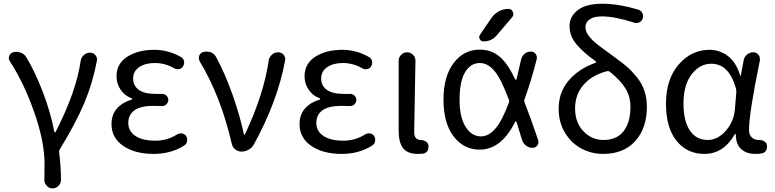

<svg xmlns="http://www.w3.org/2000/svg" viewBox="-20 -829 4236 1050"><path d="M313.5 155.3Q313.5 173.8 299.8 187.5Q286.1 201.2 266.6 201.2Q248 201.2 235.4 186.5Q222.7 173.8 222.7 156.2Q222.7 155.3 222.7 154.3Q223.6 128.9 223.6 66.4Q223.6 -53.7 167.5 -214.4Q111.3 -375 34.2 -493.2Q28.3 -502 28.3 -510.7Q28.3 -516.6 30.3 -522.5Q36.1 -539.1 52.7 -543Q61.5 -545.9 70.3 -545.9Q82 -545.9 92.8 -541Q113.3 -534.2 124 -515.6Q171.9 -436.5 214.4 -325.7Q256.8 -214.8 277.3 -107.4Q278.3 -105.5 280.8 -105.5Q283.2 -105.5 284.2 -107.4Q397.5 -329.1 420.9 -495.1Q423.8 -514.6 438.5 -527.8Q453.1 -541 471.7 -541Q490.2 -541 502 -527.3Q510.7 -516.6 510.7 -503.9Q510.7 -500 509.8 -496.1Q487.3 -376 441.4 -266.6Q395.5 -157.2 306.6 -11.7Q301.8 -2.9 303.7 6.8Q313.5 85.9 313.5 155.3Z M820.3 12.7Q717.8 12.7 653.8 -31.2Q589.8 -75.2 589.8 -150.4Q589.8 -203.1 620.6 -236.8Q651.4 -270.5 700.2 -284.2Q703.1 -285.2 703.1 -287.6Q703.1 -290 701.2 -291Q661.1 -305.7 639.2 -338.9Q617.2 -372.1 617.2 -411.1Q617.2 -481.4 676.3 -519Q735.4 -556.6 824.2 -556.6Q900.4 -556.6 970.7 -516.6Q983.4 -508.8 986.3 -494.1Q989.3 -479.5 981.4 -466.8Q974.6 -454.1 960 -451.2Q945.3 -448.2 933.6 -455.1Q882.8 -484.4 827.1 -484.4Q774.4 -484.4 741.2 -461.9Q708 -439.5 708 -399.4Q708 -360.4 738.8 -337.9Q769.5 -315.4 833 -315.4Q848.6 -315.4 864.3 -315.4Q878.9 -316.4 889.6 -306.6Q900.4 -296.9 900.4 -282.7Q900.4 -268.6 889.6 -258.3Q878.9 -248 864.3 -249Q839.8 -250 816.4 -250Q750 -250 715.8 -226.1Q681.6 -202.1 681.6 -156.7Q681.6 -111.3 720.7 -85.4Q759.8 -59.6 829.1 -59.6Q894.5 -59.6 948.2 -93.8Q960.9 -101.6 975.6 -99.1Q990.2 -96.7 998 -85Q1003.9 -75.2 1003.9 -64.5Q1003.9 -60.5 1002.9 -56.6Q1000 -41 987.3 -33.2Q915 12.7 820.3 12.7Z M1368.2 -39.1Q1358.4 -21.5 1340.3 -10.7Q1322.3 0 1300.8 0Q1281.2 0 1266.1 -12.2Q1251 -24.4 1247.1 -43.9Q1187.5 -302.7 1072.3 -493.2Q1067.4 -502 1067.4 -511.7Q1067.4 -517.6 1069.3 -524.4Q1076.2 -541 1092.8 -544.9Q1100.6 -546.9 1109.4 -546.9Q1121.1 -546.9 1132.8 -543Q1152.3 -535.2 1162.1 -516.6Q1209 -430.7 1250.5 -314.5Q1292 -198.2 1313.5 -95.7Q1314.5 -92.8 1316.9 -92.8Q1319.3 -92.8 1320.3 -95.7Q1422.9 -314.5 1449.2 -497.1Q1452.1 -516.6 1466.8 -529.8Q1481.4 -543 1501 -543Q1519.5 -543 1531.2 -529.3Q1540 -518.6 1540 -504.9Q1540 -502 1539.1 -498Q1498 -274.4 1368.2 -39.1Z M1848.6 12.7Q1746.1 12.7 1682.1 -31.2Q1618.2 -75.2 1618.2 -150.4Q1618.2 -203.1 1648.9 -236.8Q1679.7 -270.5 1728.5 -284.2Q1731.4 -285.2 1731.4 -287.6Q1731.4 -290 1729.5 -291Q1689.5 -305.7 1667.5 -338.9Q1645.5 -372.1 1645.5 -411.1Q1645.5 -481.4 1704.6 -519Q1763.7 -556.6 1852.5 -556.6Q1928.7 -556.6 1999 -516.6Q2011.7 -508.8 2014.6 -494.1Q2017.6 -479.5 2009.8 -466.8Q2002.9 -454.1 1988.3 -451.2Q1973.6 -448.2 1961.9 -455.1Q1911.1 -484.4 1855.5 -484.4Q1802.7 -484.4 1769.5 -461.9Q1736.3 -439.5 1736.3 -399.4Q1736.3 -360.4 1767.1 -337.9Q1797.9 -315.4 1861.3 -315.4Q1877 -315.4 1892.6 -315.4Q1907.2 -316.4 1918 -306.6Q1928.7 -296.9 1928.7 -282.7Q1928.7 -268.6 1918 -258.3Q1907.2 -248 1892.6 -249Q1868.2 -250 1844.7 -250Q1778.3 -250 1744.1 -226.1Q1710 -202.1 1710 -156.7Q1710 -111.3 1749 -85.4Q1788.1 -59.6 1857.4 -59.6Q1922.9 -59.6 1976.6 -93.8Q1989.3 -101.6 2003.9 -99.1Q2018.6 -96.7 2026.4 -85Q2032.2 -75.2 2032.2 -64.5Q2032.2 -60.5 2031.2 -56.6Q2028.3 -41 2015.6 -33.2Q1943.4 12.7 1848.6 12.7Z M2263.7 12.7Q2209 12.7 2184.6 -18.6Q2160.2 -49.8 2160.2 -113.3V-497.1Q2160.2 -515.6 2173.8 -529.3Q2187.5 -543 2206.5 -543Q2225.6 -543 2238.3 -529.3Q2252 -516.6 2252 -498L2245.1 -106.4Q2245.1 -63.5 2282.2 -63.5Q2296.9 -62.5 2308.6 -55.2Q2320.3 -47.9 2323.2 -34.2Q2323.2 -30.3 2323.2 -25.4Q2323.2 -14.6 2318.4 -4.9Q2310.5 7.8 2295.9 10.7Q2281.2 12.7 2263.7 12.7Z M2762.7 -266.6Q2766.6 -275.4 2762.7 -284.2Q2718.8 -401.4 2683.6 -441.4Q2647.5 -484.4 2603.5 -484.4Q2553.7 -484.4 2523.4 -434.1Q2493.2 -383.8 2493.2 -283.2Q2493.2 -187.5 2526.4 -135.3Q2559.6 -83 2610.4 -83Q2651.4 -83 2688.5 -125Q2724.6 -166 2762.7 -266.6ZM2668 -731.4Q2683.6 -753.9 2708 -767.1Q2732.4 -780.3 2760.7 -780.3Q2777.3 -780.3 2784.7 -764.2Q2792 -748 2781.2 -735.4L2697.3 -636.7Q2668.9 -602.5 2624 -602.5Q2610.4 -602.5 2603.5 -615.2Q2596.7 -627.9 2605.5 -639.6ZM2830.1 -504.9Q2835 -523.4 2849.6 -535.2Q2864.3 -546.9 2882.8 -546.9Q2899.4 -546.9 2909.2 -534.2Q2918.9 -521.5 2915 -504.9Q2882.8 -378.9 2848.6 -287.1Q2844.7 -278.3 2848.6 -269.5Q2880.9 -187.5 2922.9 -63.5Q2924.8 -57.6 2924.8 -52.7Q2924.8 -43 2918.9 -34.2Q2909.2 -20.5 2892.6 -20.5Q2873 -20.5 2856.9 -32.7Q2840.8 -44.9 2835 -63.5Q2818.4 -118.2 2804.7 -162.1Q2803.7 -165 2801.3 -165Q2798.8 -165 2797.9 -163.1Q2760.7 -89.8 2713.9 -50.8Q2663.1 -10.7 2603.5 -10.7Q2515.6 -10.7 2460.4 -83.5Q2405.3 -156.2 2405.3 -283.7Q2405.3 -411.1 2460.9 -484.4Q2516.6 -557.6 2603.5 -557.6Q2667 -557.6 2711.9 -519.5Q2755.9 -483.4 2797.9 -394.5Q2798.8 -392.6 2801.3 -392.6Q2803.7 -392.6 2804.7 -395.5Q2813.5 -430.7 2830.1 -504.9Z M3280.3 -63.5Q3352.5 -63.5 3390.1 -111.3Q3427.7 -159.2 3427.7 -244.1Q3427.7 -303.7 3398.4 -348.6Q3369.1 -393.6 3316.4 -435.5Q3308.6 -442.4 3298.8 -439.5Q3216.8 -418 3170.9 -364.7Q3125 -311.5 3125 -236.3Q3125 -158.2 3170.9 -110.8Q3216.8 -63.5 3280.3 -63.5ZM3470.7 -776.4Q3485.4 -771.5 3492.7 -757.8Q3500 -744.1 3495.1 -728.5Q3490.2 -713.9 3476.6 -707Q3462.9 -700.2 3448.2 -705.1Q3342.8 -739.3 3271.5 -739.3Q3226.6 -739.3 3204.1 -722.7Q3181.6 -706.1 3181.6 -681.6Q3181.6 -669.9 3185.5 -658.2Q3189.5 -646.5 3199.2 -633.8Q3209 -621.1 3217.8 -611.8Q3226.6 -602.5 3244.1 -588.4Q3261.7 -574.2 3273.4 -565.9Q3285.2 -557.6 3308.6 -540.5Q3332 -523.4 3344.7 -513.7Q3384.8 -485.4 3411.6 -461.4Q3438.5 -437.5 3464.8 -404.3Q3491.2 -371.1 3504.4 -331.5Q3517.6 -292 3517.6 -245.1Q3517.6 -127.9 3454.1 -57.6Q3390.6 12.7 3278.3 12.7Q3215.8 12.7 3160.6 -16.1Q3105.5 -44.9 3070.3 -102.1Q3035.2 -159.2 3035.2 -234.4Q3035.2 -325.2 3090.8 -389.6Q3146.5 -454.1 3236.3 -485.4Q3239.3 -486.3 3239.7 -489.3Q3240.2 -492.2 3237.3 -494.1Q3169.9 -542 3132.3 -586.9Q3094.7 -631.8 3094.7 -686.5Q3094.7 -739.3 3140.1 -773.9Q3185.5 -808.6 3273.4 -808.6Q3361.3 -808.6 3470.7 -776.4Z M3832 12.7Q3737.3 12.7 3679.7 -59.1Q3622.1 -130.9 3622.1 -261.7Q3622.1 -396.5 3691.9 -476.6Q3761.7 -556.6 3860.4 -556.6Q3916 -556.6 3960.9 -522.5Q4005.9 -488.3 4028.3 -415Q4028.3 -414.1 4029.8 -414.1Q4031.2 -414.1 4031.2 -415L4046.9 -499Q4049.8 -517.6 4064.9 -530.3Q4080.1 -543 4099.6 -543Q4117.2 -543 4127.9 -529.3Q4135.7 -519.5 4135.7 -506.8Q4135.7 -502.9 4135.7 -499Q4076.2 -210 4076.2 -119.1Q4076.2 -91.8 4091.3 -77.6Q4106.4 -63.5 4129.9 -63.5Q4131.8 -63.5 4132.8 -63.5Q4147.5 -63.5 4159.7 -56.2Q4171.9 -48.8 4173.8 -35.2Q4174.8 -31.2 4174.8 -26.4Q4174.8 -16.6 4169.9 -6.8Q4162.1 6.8 4147.5 9.8Q4130.9 12.7 4111.3 12.7Q4061.5 12.7 4032.7 -14.2Q4003.9 -41 4003.9 -94.7Q4003.9 -96.7 4002 -96.7Q4000 -96.7 3999 -95.7Q3937.5 12.7 3832 12.7ZM3850.6 -63.5Q3904.3 -63.5 3948.7 -113.3Q3993.2 -163.1 3999 -232.4L4006.8 -325.2Q4006.8 -335 4004.9 -344.7Q3966.8 -480.5 3870.1 -480.5Q3807.6 -480.5 3762.7 -422.9Q3717.8 -365.2 3717.8 -262.7Q3717.8 -168 3752.4 -115.7Q3787.1 -63.5 3850.6 -63.5Z"/></svg>

Font: Gen Jyuu GothicX Regular
Style: Regular
Weight: 400
Designer: [Source Han Sans]
Ryoko NISHIZUKA  (kana & ideographs); Paul D. Hunt (Latin, Greek & Cyrillic); Wenlong ZHANG  (bopomofo
Version: Version 1.002.20150607